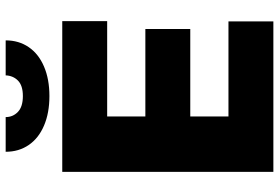

<svg xmlns="http://www.w3.org/2000/svg" viewBox="-166 -770 936 643"><g transform="rotate(-90 301.5 -448.0)"><path d="M47.9 -707H552.7V-556.6H233.4V-428.7H526.4V-278.3H233.4V-150.4H551.8V0H47.9ZM301.8 -750Q245.1 -750 202.9 -768.1Q160.6 -786.1 137.9 -819.3Q115.2 -852.5 115.2 -896.5H231.4Q231.4 -872.1 248.8 -855.5Q266.1 -838.9 301.8 -838.9Q336.9 -838.9 353.5 -855.2Q370.1 -871.6 371.1 -896.5H488.3Q488.3 -852.5 465.6 -819.3Q442.9 -786.1 400.6 -768.1Q358.4 -750 301.8 -750Z"/></g></svg>

Font: Pretendard GOV Black
Style: Regular
Weight: 900
Designer: Base glyphs from Inter by Rasmus Andersson; Hangeul glyphs from Noto Sans CJK(Source Han Sans) by Jang Soo-young and Kan
Foundry: Kil Hyung-jin
Version: Version 1.309